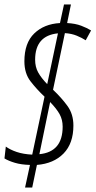

<svg xmlns="http://www.w3.org/2000/svg" viewBox="-24 -780 427 858"><path d="M133 -513Q133 -621 235 -631L187 -404Q160 -432 146.5 -456.5Q133 -481 133 -513ZM200 -324Q229 -294 242.5 -269.5Q256 -245 256 -214Q256 -101 152 -91ZM120 58 141 -43Q216 -49 260 -94Q304 -139 304 -219Q304 -270 277.5 -306.5Q251 -343 213 -379L266 -632Q296 -630 319 -620.5Q342 -611 359 -600L383 -644Q365 -655 339 -665Q313 -675 276 -677L293 -760H262L244 -677Q173 -673 129 -630.5Q85 -588 85 -506Q85 -452 112.5 -416.5Q140 -381 175 -348L120 -89Q80 -91 50.5 -101Q21 -111 2 -125L-4 -72Q14 -61 42.5 -52.5Q71 -44 110 -43L88 58Z"/></svg>

Font: Noto Sans Display Condensed Light
Style: Italic
Weight: 300
Width: 3
Designer: Monotype Design team
Foundry: Monotype Imaging Inc.
Version: 1.000